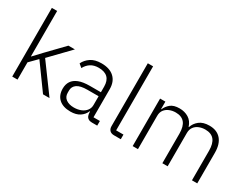

<svg xmlns="http://www.w3.org/2000/svg" viewBox="-70 -1260 2313 1792"><g transform="rotate(30 1086.5 -364.0)"><path d="M93 0V-740H150V-338V-251H153L233 -336L403 -512H473L272 -304L495 0H425L231 -268L150 -186V0Z M1009 0H951Q928 0 913 -9.5Q898 -19 891.5 -36Q885 -53 885 -76V-103L908 -81H881Q864 -39 825 -13.5Q786 12 726 12Q645 12 601 -28Q557 -68 557 -139Q557 -185 578.5 -218Q600 -251 645.5 -269Q691 -287 765 -287H883V-347Q883 -411 850 -443Q817 -475 752 -475Q702 -475 667.5 -453Q633 -431 612 -391L576 -421Q597 -465 640.5 -494.5Q684 -524 754 -524Q843 -524 891.5 -479Q940 -434 940 -353V-50H1009ZM883 -244H763Q687 -244 652 -219.5Q617 -195 617 -152V-128Q617 -84 649.5 -60.5Q682 -37 734 -37Q776 -37 809.5 -50.5Q843 -64 863 -89.5Q883 -115 883 -149Z M1263 0H1190Q1159 0 1143 -17Q1127 -34 1127 -62V-740H1184V-50H1263Z M1448 0H1391V-512H1448V-431H1451Q1467 -469 1500 -496.5Q1533 -524 1596 -524Q1651 -524 1693.5 -498Q1736 -472 1754 -416H1757Q1771 -461 1810.5 -492.5Q1850 -524 1918 -524Q1999 -524 2043 -473.5Q2087 -423 2087 -329V0H2030V-319Q2030 -396 1998.5 -434.5Q1967 -473 1902 -473Q1867 -473 1836 -460.5Q1805 -448 1786.5 -422.5Q1768 -397 1768 -359V0H1711V-319Q1711 -397 1679 -435Q1647 -473 1583 -473Q1548 -473 1517 -460.5Q1486 -448 1467 -423Q1448 -398 1448 -360Z"/></g></svg>

Font: IBM Plex Sans Light
Style: Regular
Weight: 300
Designer: Mike Abbink, Paul van der Laan, Pieter van Rosmalen
Foundry: Bold Monday
Version: Version 3.201